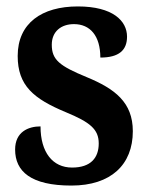

<svg xmlns="http://www.w3.org/2000/svg" viewBox="-20 -567 462 597"><path d="M202 10C325 10 393 -55 393 -159C393 -249 337 -291 250 -327C165 -362 141 -381 141 -428C141 -469 170 -492 210 -492C260 -492 292 -456 292 -388C350 -388 375 -411 375 -453C375 -502 331 -547 222 -547C110 -547 35 -495 35 -393C35 -301 84 -260 185 -218C260 -187 287 -165 287 -121C287 -77 263 -46 204 -46C144 -46 106 -93 106 -174C68 -174 27 -157 27 -102C27 -34 76 10 202 10Z"/></svg>

Font: Noto Serif Thai Condensed
Style: Bold
Weight: 700
Width: 3
Designer: Monotype Design Team
Foundry: Monotype Imaging Inc.
Version: Version 2.002